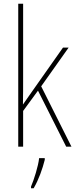

<svg xmlns="http://www.w3.org/2000/svg" viewBox="-20 -780 403 1021"><path d="M103 -368V-760H77V0H103V-190L182 -298L332 0H360L199 -321L345 -527H315L141 -280C126 -259 118 -247 102 -224C103 -275 103 -316 103 -368ZM218 70V61H188C184 102 160 178 145 212V221H159C186 175 206 118 218 70Z"/></svg>

Font: Noto Sans Sinhala Condensed Thin
Style: Regular
Weight: 100
Width: 3
Designer: Jelle Bosma - Monotype Design Team
Foundry: Monotype Imaging Inc.
Version: Version 2.006